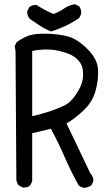

<svg xmlns="http://www.w3.org/2000/svg" viewBox="-20 -868 540 923"><path d="M385.7 35.2Q370.1 33.2 358.4 23.4Q321.3 -43 291 -112.8Q260.7 -182.6 224.6 -249L134.8 -227.5V3.9L125 23.4Q111.3 35.2 89.8 33.2L70.3 23.4Q60.5 11.7 58.6 -3.9L54.7 -621.1L50.8 -646.5L60.5 -666Q85.9 -683.6 114.3 -695.3Q142.6 -707 200.7 -706.1Q258.8 -705.1 304.7 -693.4Q350.6 -681.6 399.4 -633.3Q448.2 -585 451.2 -534.7Q454.1 -484.4 439.5 -431.6Q424.8 -378.9 383.8 -339.4Q342.8 -299.8 299.8 -274.4L415 -33.2Q430.7 -17.6 428.7 3.9L418.9 23.4Q403.3 33.2 385.7 35.2ZM284.2 -358.4Q317.4 -372.1 344.7 -413.1Q372.1 -454.1 377 -483.4Q381.8 -512.7 377 -539.1Q372.1 -565.4 345.7 -588.4Q319.3 -611.3 261.2 -624Q203.1 -636.7 134.8 -623V-309.6Q177.7 -319.3 214.4 -331.1Q251 -342.8 284.2 -358.4ZM226.6 -716.8Q199.2 -726.6 173.8 -743.2Q148.4 -759.8 123 -777.3Q109.4 -793 111.3 -814.5L121.1 -834Q134.8 -845.7 156.2 -843.8Q195.3 -818.4 237.3 -800.8Q264.6 -810.5 288.1 -827.1Q311.5 -843.8 340.8 -847.7L360.4 -837.9Q372.1 -822.3 370.1 -800.8L360.4 -781.2Q329.1 -759.8 295.9 -744.1Q262.7 -728.5 226.6 -716.8Z"/></svg>

Font: JasonHandwriting2
Style: Regular
Weight: 400
Version: Version 1.05.10